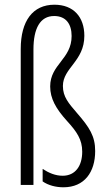

<svg xmlns="http://www.w3.org/2000/svg" viewBox="-20 -878 456 815"><path d="M338 -726C338 -806 292 -858 211 -858C119 -858 68 -789 68 -670V-93H122V-668C122 -757 150 -810 210 -810C260 -810 284 -776 284 -725C284 -627 193 -605 193 -511C193 -460 217 -417 264 -365C306 -319 329 -286 329 -234C329 -174 300 -132 246 -132C215 -132 187 -144 161 -161V-108C185 -91 218 -83 249 -83C339 -83 384 -148 384 -237C384 -300 360 -337 307 -398C271 -440 247 -467 247 -513C247 -590 338 -618 338 -726Z"/></svg>

Font: Noto Sans Kannada UI ExtraCondensed Light
Style: Regular
Weight: 300
Width: 2
Designer: Jelle Bosma - Monotype Design Team
Foundry: Monotype Imaging Inc.
Version: Version 2.005